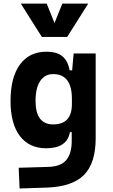

<svg xmlns="http://www.w3.org/2000/svg" viewBox="-20 -815 626 1068"><path d="M236.8 9.8Q142.6 9.8 90.6 -58.3Q38.6 -126.5 38.6 -253.9Q38.6 -384.3 90.8 -455.8Q143.1 -527.3 237.8 -527.3Q296.9 -527.3 327.4 -501.7Q357.9 -476.1 367.2 -423.8H381.3L389.6 -517.6H512.2V-45.9Q512.2 92.3 447.3 158Q382.3 223.6 240.2 228.5L88.9 233.4L84 118.2L250 113.3Q317.9 111.3 348.4 75.4Q378.9 39.6 378.9 -30.3V-80.1H369.1Q353 9.8 236.8 9.8ZM177.7 -253.9Q177.7 -123 275.9 -123Q379.9 -123 379.9 -235.4V-265.6Q379.9 -402.8 275.9 -402.8Q229 -402.8 203.4 -364Q177.7 -325.2 177.7 -253.9ZM212.9 -609.4 95.7 -794.9H239.7L283.2 -687L326.7 -794.9H470.7L353.5 -609.4Z"/></svg>

Font: Caskaydia Cove
Style: Bold
Weight: 700
Monospace: yes
Designer: Aaron Bell
Foundry: Saja Typeworks
Version: Version 4.300; ttfautohint (v1.8.3)